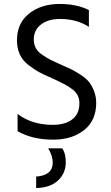

<svg xmlns="http://www.w3.org/2000/svg" viewBox="-20 -700 564 972"><path d="M467 -179Q467 -90 406 -41.5Q345 7 249 7Q143 7 69 -36V-123Q142 -68 247 -68Q310 -68 346 -96Q382 -124 382 -177Q382 -199 373.5 -216.5Q365 -234 345.5 -248.5Q326 -263 308.5 -272.5Q291 -282 261 -296Q255 -299 243 -304Q200 -323 177.5 -335Q155 -347 124.5 -370.5Q94 -394 80 -425Q66 -456 66 -497Q66 -583 127.5 -631.5Q189 -680 282 -680Q369 -680 430 -649V-564Q369 -604 284 -604Q223 -604 187 -575.5Q151 -547 151 -501Q151 -477 160.5 -458Q170 -439 194 -422.5Q218 -406 235 -397.5Q252 -389 288 -373Q322 -358 340 -349.5Q358 -341 386.5 -322.5Q415 -304 429.5 -286.5Q444 -269 455.5 -240.5Q467 -212 467 -179ZM313 122Q313 176 274.5 213Q236 250 163 252V194Q247 188 247 123Q247 89 224 51H295Q313 76 313 122Z"/></svg>

Font: Hind Guntur
Style: Regular
Weight: 400
Designer: Manushi Parikh, Hitesh Malaviya
Foundry: Indian Type Foundry
Version: Version 1.002;PS 1.0;hotconv 1.0.86;makeotf.lib2.5.63406; tt